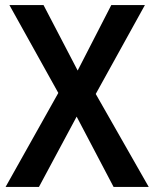

<svg xmlns="http://www.w3.org/2000/svg" viewBox="-20 -734 606 754"><path d="M564 0 356 -365 549 -714H417L285 -457L151 -714H17L209 -369L2 0H133L281 -276L426 0Z"/></svg>

Font: Noto Sans Armenian SemiCondensed SemiBold
Style: Regular
Weight: 600
Width: 4
Designer: Monotype Design Team
Foundry: Monotype Imaging Inc.
Version: Version 2.008